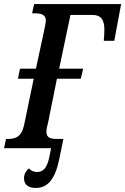

<svg xmlns="http://www.w3.org/2000/svg" viewBox="-38 -734 620 951"><path d="M139 197C201 197 236 150 256 52L276 -46H241C213 -46 192 -51 192 -82C192 -92 194 -105 201 -131L244 -344H362L374 -394H255L311 -660H420C464 -660 478 -634 479 -590C479 -573 478 -554 476 -532H528L562 -714H131L121 -668H132C164 -668 189 -663 189 -632C189 -623 186 -611 183 -594L140 -394H61L51 -344H129L81 -113C68 -54 36 -46 3 -46H-8L-18 0H215L206 46C194 99 176 118 145 118C128 118 116 111 105 100C91 112 81 128 81 149C81 180 101 197 139 197Z"/></svg>

Font: Noto Serif Condensed Semi
Style: Italic
Weight: 600
Width: 3
Italic angle: -12°
Designer: Monotype Design Team
Foundry: Monotype Imaging Inc.
Version: Version 1.901